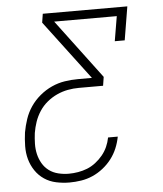

<svg xmlns="http://www.w3.org/2000/svg" viewBox="-53 -576 705 828"><g transform="rotate(-5 300.0 -162.5)"><path d="M215 205Q186 205 157.5 199Q129 193 106 177.5Q83 162 67.5 139Q52 116 44.5 89Q37 62 37.5 32Q38 2 42 -27Q47 -55 56.5 -83.5Q66 -112 83 -137Q100 -162 124 -182Q148 -202 175.5 -214.5Q203 -227 232 -231.5Q261 -236 290 -236H350L157 -492L163 -530H529L505 -385H462L480 -492H209L401 -236L395 -198H290Q266 -198 242 -193.5Q218 -189 195 -178.5Q172 -168 152 -151.5Q132 -135 118 -113.5Q104 -92 96 -68.5Q88 -45 84 -21Q81 2 80.5 25.5Q80 49 85 70.5Q90 92 101 111Q112 130 129.5 143Q147 156 169.5 161.5Q192 167 215 167Q235 167 255.5 163.5Q276 160 295 152.5Q314 145 331.5 131.5Q349 118 362.5 101.5Q376 85 384.5 66Q393 47 397 26H439Q434 52 424 76Q414 100 398 121Q382 142 360.5 159Q339 176 315 186.5Q291 197 265.5 201Q240 205 215 205Z"/></g></svg>

Font: Iosevka Curly Slab XLtExObl
Style: Regular
Weight: 200
Width: 7
Italic angle: -9°
Monospace: yes
Designer: Belleve Invis
Foundry: Belleve Invis
Version: Version 11.0.0; ttfautohint (v1.8.3)